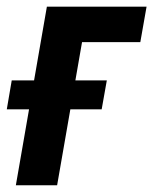

<svg xmlns="http://www.w3.org/2000/svg" viewBox="-44 -548 454 568"><path d="M389.6 -528.3 371.1 -423.3H198.7L125 0H2.9L94.7 -528.3ZM272 -310.1 256.8 -224.6H-23.9L-9.3 -310.1Z"/></svg>

Font: Roboto Condensed SemiBold
Style: Italic
Weight: 600
Italic angle: -12°
Designer: Christian Robertson
Foundry: Google
Version: Version 3.008; 2023